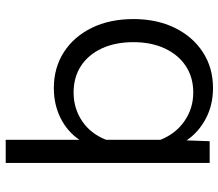

<svg xmlns="http://www.w3.org/2000/svg" viewBox="-68 -706 785 690"><g transform="rotate(-90 325.0 -360.5)"><path d="M354 -560Q427 -560 483 -524Q539 -488 570.5 -423.5Q602 -359 602 -274Q602 -190 570.5 -125.5Q539 -61 483 -24.5Q427 12 354 12Q293 12 244 -14Q195 -40 166 -83L163 0H85V-733H168V-468Q197 -511 245.5 -535.5Q294 -560 354 -560ZM338 -59Q393 -59 433.5 -86Q474 -113 496.5 -161.5Q519 -210 519 -274Q519 -339 496.5 -387.5Q474 -436 433.5 -462.5Q393 -489 338 -489Q281 -489 235.5 -458.5Q190 -428 168 -372V-177Q190 -122 235.5 -90.5Q281 -59 338 -59Z"/></g></svg>

Font: Azeret Mono Thin Light
Style: Regular
Weight: 300
Version: Version 1.002